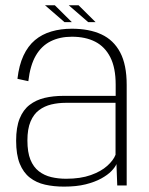

<svg xmlns="http://www.w3.org/2000/svg" viewBox="-20 -707 567 732"><path d="M224 4.5Q271.5 4.5 306.5 -4.2Q341.5 -13 366 -26.5Q390.5 -40 404.8 -54.8Q419 -69.5 424 -81.5L427 0H463V-383.5Q463 -460.5 438 -507.5Q413 -554.5 366.5 -576Q320 -597.5 254 -597.5Q211.5 -597.5 175.8 -587Q140 -576.5 113.2 -554Q86.5 -531.5 69.5 -495Q52.5 -458.5 46.5 -406.5L88 -397.5Q95 -458 116.5 -495Q138 -532 173 -549.5Q208 -567 254 -567Q306 -567 343 -548Q380 -529 400.5 -488.8Q421 -448.5 421 -384.5V-341.5H221.5Q183 -341.5 150.2 -333.8Q117.5 -326 93 -307.2Q68.5 -288.5 55 -255.2Q41.5 -222 41.5 -170.5Q41.5 -117.5 55.2 -83.2Q69 -49 93.8 -29.8Q118.5 -10.5 151.8 -3Q185 4.5 224 4.5ZM232 -25.5Q202 -25.5 175.5 -31.8Q149 -38 128.2 -54Q107.5 -70 96 -98.2Q84.5 -126.5 84.5 -171.5Q84.5 -215.5 96.5 -243.8Q108.5 -272 129 -287.2Q149.5 -302.5 175.8 -308.8Q202 -315 230.5 -315H420.5V-117Q412.5 -96 389 -74.8Q365.5 -53.5 326.2 -39.5Q287 -25.5 232 -25.5ZM316.5 -622.5H344.5L279.5 -687H242ZM226 -622.5H254L189 -687H151.5Z"/></svg>

Font: Anybody Thin ExtraLight
Style: Regular
Weight: 250
Version: Version 1.113;gftools[0.9.25]